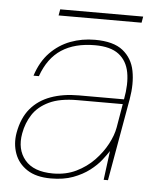

<svg xmlns="http://www.w3.org/2000/svg" viewBox="-48 -656 589 710"><g transform="rotate(5 246.5 -301.0)"><path d="M167 12Q112 12 78.5 -10Q45 -32 32 -68Q19 -104 26 -145Q36 -201 65 -235.5Q94 -270 139.5 -286.5Q185 -303 243 -303H411Q422 -361 414 -403.5Q406 -446 375.5 -469.5Q345 -493 287 -493Q212 -493 163 -461Q114 -429 90 -361H70Q87 -414 119.5 -447.5Q152 -481 194.5 -497Q237 -513 285 -513Q354 -513 389 -485Q424 -457 433 -410.5Q442 -364 432 -306L378 0H362L376 -108Q367 -94 351 -73.5Q335 -53 309.5 -33.5Q284 -14 249 -1Q214 12 167 12ZM173 -7Q221 -7 259 -25.5Q297 -44 325 -73Q353 -102 370.5 -135Q388 -168 393 -197L408 -285H240Q175 -285 135 -266Q95 -247 74.5 -215.5Q54 -184 47 -145Q36 -85 68.5 -46Q101 -7 173 -7ZM143 -591 147 -614H455L451 -591Z"/></g></svg>

Font: DM Sans 18pt Thin
Style: Italic
Weight: 250
Italic angle: -10°
Designer: Colophon Foundry, Jonny Pinhorn
Foundry: Colophon Foundry
Version: Version 4.004;gftools[0.9.30]